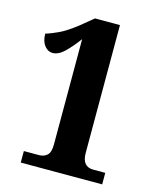

<svg xmlns="http://www.w3.org/2000/svg" viewBox="-109 -794 711 870"><g transform="rotate(15 246.5 -359.0)"><path d="M72 0V-54H143Q166 -54 181 -67.5Q196 -81 196 -118V-612Q163 -568 136 -542.5Q109 -517 82 -517Q60 -517 44 -537.5Q28 -558 28 -593Q55 -601 88.5 -617Q122 -633 167 -668L228 -718H345V-118Q345 -54 398 -54H454V0Z"/></g></svg>

Font: Noto Serif Ethiopic Condensed ExtraBold
Style: Regular
Weight: 800
Width: 3
Designer: Monotype Design Team
Foundry: Monotype Imaging Inc.
Version: Version 2.102; ttfautohint (v1.8.4.7-5d5b)